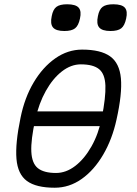

<svg xmlns="http://www.w3.org/2000/svg" viewBox="-20 -864 640 898"><path d="M95 -274 110 -343H505L490 -274ZM236 14Q149 14 106 -17.5Q63 -49 57 -121Q51 -193 76 -313Q95 -407 137.5 -478.5Q180 -550 238.5 -591Q297 -632 364 -632Q451 -632 495 -600.5Q539 -569 545.5 -497.5Q552 -426 525 -305Q505 -213 462.5 -140.5Q420 -68 362 -27Q304 14 236 14ZM242 -55Q289 -55 332 -88Q375 -121 408 -179.5Q441 -238 456 -313Q475 -409 473 -463.5Q471 -518 443.5 -540.5Q416 -563 358 -563Q312 -563 269.5 -530Q227 -497 194.5 -439Q162 -381 145 -305Q124 -210 126.5 -155Q129 -100 157 -77.5Q185 -55 242 -55ZM497 -719Q458 -719 444 -735.5Q430 -752 438 -789Q444 -820 460 -832Q476 -844 510 -844Q550 -844 564 -828Q578 -812 570 -777Q563 -744 547 -731.5Q531 -719 497 -719ZM281 -719Q242 -719 228 -735.5Q214 -752 222 -789Q228 -820 244 -832Q260 -844 294 -844Q334 -844 348 -828Q362 -812 354 -777Q347 -744 331 -731.5Q315 -719 281 -719Z"/></svg>

Font: Victor Mono
Style: Italic
Weight: 400
Italic angle: -12°
Monospace: yes
Designer: Rune Bjørnerås
Version: Version 1.561;gftools[0.9.30]